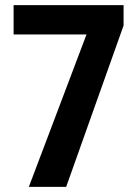

<svg xmlns="http://www.w3.org/2000/svg" viewBox="-20 -731 546 751"><path d="M463.4 -631.3 238.8 0H92.8L318.4 -596.2H33.2V-710.9H463.4Z"/></svg>

Font: TypoPRO Roboto
Style: Bold
Weight: 700
Designer: Google
Version: Version 2.136; 2016